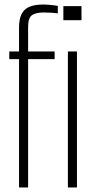

<svg xmlns="http://www.w3.org/2000/svg" viewBox="-20 -827 422 847"><path d="M64 0V-566H21V-600H64V-703Q63.5 -758.5 88 -782.8Q112.5 -807 171 -807Q184 -807 202.8 -805.2Q221.5 -803.5 235 -801V-768Q224 -769.5 208.2 -770.8Q192.5 -772 173 -772Q137 -772 120.2 -759.5Q103.5 -747 104 -705V-600H221V-566H104V0ZM259.5 -738V-800H339.5V-738ZM279.5 0V-600H319.5V0Z"/></svg>

Font: Big Shoulders Text SC Thin
Style: Regular
Weight: 100
Designer: Patric King
Foundry: XO Type Co
Version: Version 2.002